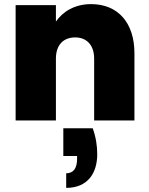

<svg xmlns="http://www.w3.org/2000/svg" viewBox="-20 -586 726 934"><path d="M288 38V173H355V186C355 233 337 257 302 257V328C406 328 453 257 453 164C453 125 447 82 431 38ZM438 0H634V-327C634 -475 554 -566 423 -566C343 -566 285 -529 252 -481V-561H56V0H252V-301C252 -366 287 -404 346 -404C402 -404 438 -366 438 -301Z"/></svg>

Font: SVN-Poppins ExtraBold
Style: Regular
Weight: 800
Designer: Ninad Kale (Devanagari), Jonny Pinhorn (Latin)
Foundry: Indian Type Foundry
Version: Version 3.002 2017; ttfautohint (v1.8.3)